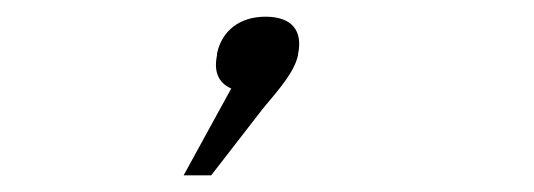

<svg xmlns="http://www.w3.org/2000/svg" viewBox="-20 -101 640 230"><path d="M240 -37V-35C236 -16 241 -2 257 5L200 109H233L295 29C317 3 333 -16 337 -35V-36C343 -64 330 -81 298 -81C268 -81 246 -65 240 -37Z"/></svg>

Font: LT Wave Mono Light
Style: Italic
Weight: 300
Designer: Daniel Lyons
Version: Version 2.5 (Glyphs App)